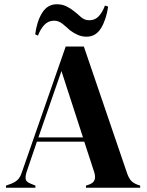

<svg xmlns="http://www.w3.org/2000/svg" viewBox="-20 -880 690 900"><path d="M8 0V-10L33 -19Q53 -27 64 -38.5Q75 -50 82 -71L288 -662H373L576 -67Q584 -45 594 -33.5Q604 -22 625 -14L637 -10V0H383V-10L398 -15Q419 -23 423.5 -37.5Q428 -52 422 -72L375 -216H153L105 -75Q98 -53 100.5 -40Q103 -27 124 -19L146 -10V0ZM160 -236H369L268 -547ZM145 -719Q153 -781 178 -820.5Q203 -860 246 -860Q271 -860 290 -851Q309 -842 325 -829Q342 -816 359 -800.5Q376 -785 398 -785Q426 -785 443.5 -804.5Q461 -824 472 -854L487 -849Q478 -788 453.5 -748Q429 -708 386 -708Q363 -708 343.5 -717Q324 -726 308 -738Q292 -753 273.5 -768Q255 -783 234 -783Q206 -783 187.5 -763Q169 -743 158 -713Z"/></svg>

Font: DeepMind Serif Display
Style: Regular
Weight: 400
Designer: Frank Grießhammer / Modifications: Colophon Foundry
Foundry: Colophon Foundry
Version: Version 5.003; ttfautohint (v1.8.2)